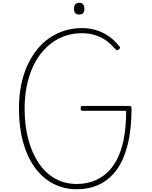

<svg xmlns="http://www.w3.org/2000/svg" viewBox="-20 -1349 1102 1388"><path d="M535 19Q442 19 365 -21Q288 -61 232.5 -137Q177 -213 147 -321Q117 -429 117 -564Q117 -654 132.5 -732Q148 -810 177 -874Q206 -938 246 -988.5Q286 -1039 337 -1074Q388 -1109 447 -1127.5Q506 -1146 571 -1146Q626 -1146 674 -1131.5Q722 -1117 763.5 -1089Q805 -1061 840 -1018Q848 -1010 848 -1004.5Q848 -999 840 -992Q831 -985 825 -986.5Q819 -988 811 -997Q778 -1036 740.5 -1060.5Q703 -1085 661 -1097Q619 -1109 571 -1109Q512 -1109 458 -1092Q404 -1075 358 -1041.5Q312 -1008 275 -961Q238 -914 212 -853Q186 -792 172 -719.5Q158 -647 158 -564Q158 -440 185 -340Q212 -240 261.5 -167.5Q311 -95 380.5 -57Q450 -19 535 -19Q593 -19 646 -36.5Q699 -54 744 -91.5Q789 -129 822.5 -190.5Q856 -252 874 -340.5Q892 -429 892 -548H574Q570 -548 566.5 -552Q563 -556 563 -565Q563 -575 566.5 -579Q570 -583 574 -583H912Q923 -583 927 -579.5Q931 -576 931 -568Q931 -415 903 -303.5Q875 -192 823 -121Q771 -50 698 -15.5Q625 19 535 19ZM552 -1244Q533 -1244 524 -1254Q515 -1264 515 -1286Q515 -1308 524.5 -1318.5Q534 -1329 552 -1329Q571 -1329 580.5 -1318.5Q590 -1308 590 -1286Q590 -1264 580.5 -1254Q571 -1244 552 -1244Z"/></svg>

Font: Playwrite BR Thin
Style: Regular
Weight: 250
Version: Version 1.003